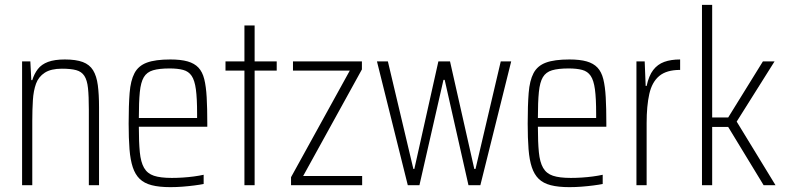

<svg xmlns="http://www.w3.org/2000/svg" viewBox="-20 -763 3239 791"><path d="M71 0V-510H105L109 -433H113Q121 -459 136 -478.5Q151 -498 178 -508Q205 -518 247 -518Q293 -518 321 -507.5Q349 -497 363.5 -473.5Q378 -450 383 -412Q388 -374 388 -321V0H346V-312Q346 -367 342.5 -400Q339 -433 327.5 -450.5Q316 -468 294 -474Q272 -480 235 -480Q190 -480 164.5 -463.5Q139 -447 128.5 -418.5Q118 -390 115.5 -350.5Q113 -311 113 -264V0Z M682 8Q636 8 605 0Q574 -8 555.5 -26Q537 -44 527 -74Q517 -104 513.5 -148.5Q510 -193 510 -254Q510 -329 514 -380Q518 -431 534 -461.5Q550 -492 585 -505Q620 -518 682 -518Q725 -518 753 -510Q781 -502 797.5 -484.5Q814 -467 821.5 -437Q829 -407 831.5 -362Q834 -317 834 -256V-241H552Q552 -177 556 -136Q560 -95 573.5 -71.5Q587 -48 614 -39Q641 -30 688 -30Q709 -30 732.5 -31.5Q756 -33 778.5 -36Q801 -39 819 -43V-5Q804 -2 781 1Q758 4 732.5 6Q707 8 682 8ZM792 -257V-295Q792 -358 787 -395Q782 -432 769.5 -450.5Q757 -469 734.5 -475Q712 -481 679 -481Q636 -481 610.5 -473.5Q585 -466 572.5 -445Q560 -424 556 -383.5Q552 -343 552 -277H811Z M987 0V-472H909V-510H987V-658H1029V-510H1120V-472H1029V0Z M1179 0V-33L1421 -472H1187V-510H1471V-477L1229 -38H1472V0Z M1660 0 1533 -510H1578L1683 -67H1687L1786 -510H1834L1934 -67H1939L2043 -510H2086L1959 0H1910L1812 -434H1807L1708 0Z M2326 8Q2280 8 2249 0Q2218 -8 2199.5 -26Q2181 -44 2171 -74Q2161 -104 2157.5 -148.5Q2154 -193 2154 -254Q2154 -329 2158 -380Q2162 -431 2178 -461.5Q2194 -492 2229 -505Q2264 -518 2326 -518Q2369 -518 2397 -510Q2425 -502 2441.5 -484.5Q2458 -467 2465.5 -437Q2473 -407 2475.5 -362Q2478 -317 2478 -256V-241H2196Q2196 -177 2200 -136Q2204 -95 2217.5 -71.5Q2231 -48 2258 -39Q2285 -30 2332 -30Q2353 -30 2376.5 -31.5Q2400 -33 2422.5 -36Q2445 -39 2463 -43V-5Q2448 -2 2425 1Q2402 4 2376.5 6Q2351 8 2326 8ZM2436 -257V-295Q2436 -358 2431 -395Q2426 -432 2413.5 -450.5Q2401 -469 2378.5 -475Q2356 -481 2323 -481Q2280 -481 2254.5 -473.5Q2229 -466 2216.5 -445Q2204 -424 2200 -383.5Q2196 -343 2196 -277H2455Z M2602 0V-510H2636L2640 -409H2644Q2653 -451 2671 -474.5Q2689 -498 2716.5 -508Q2744 -518 2782 -518V-475Q2726 -475 2696 -450Q2666 -425 2655 -376Q2644 -327 2644 -256V0Z M2872 0V-743H2914V-279H2980L3123 -510H3171L3015 -262L3175 0H3126L2980 -240H2914V0Z"/></svg>

Font: Saira Condensed ExtraLight
Style: Regular
Weight: 250
Width: 3
Designer: Hector Gatti with collaboration of the Omnibus-Type team
Foundry: Omnibus-Type
Version: Version 1.101